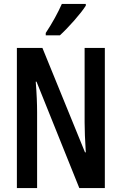

<svg xmlns="http://www.w3.org/2000/svg" viewBox="-20 -958 620 978"><path d="M417 -938H295C275 -893 248 -843 213 -790V-778H285C328 -817 392 -889 417 -929ZM514 0V-714H411V-335C411 -296 413 -245 417 -182H413L196 -714H66V0H169V-387C169 -428 167 -480 162 -542H166L384 0Z"/></svg>

Font: Noto Sans Display Condensed Medium
Style: Regular
Weight: 500
Width: 3
Designer: Monotype Design Team
Foundry: Monotype Imaging Inc.
Version: Version 1.900